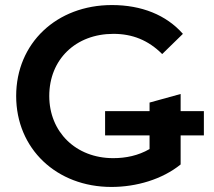

<svg xmlns="http://www.w3.org/2000/svg" viewBox="-20 -730 849 760"><path d="M695 -290H787V-194H695V-79C622 -20 520 10 421 10C204 10 44 -141 44 -350C44 -559 204 -710 423 -710C540 -710 638 -671 704 -596L622 -516C567 -571 504 -596 429 -596C280 -596 175 -495 175 -350C175 -208 280 -104 428 -104C478 -104 527 -114 572 -140V-194H396V-290H572V-324L695 -358Z"/></svg>

Font: Talent
Style: Bold
Weight: 600
Designer: Mike Powis
Version: Version 1.001;hotconv 1.0.109;makeotfexe 2.5.65596